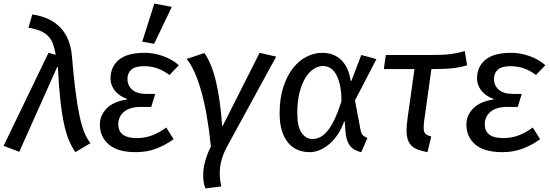

<svg xmlns="http://www.w3.org/2000/svg" viewBox="-39 -832 3053 1065"><path d="M230 -539 270 -528Q264 -564 254.5 -589.5Q245 -615 227.5 -632.5Q210 -650 184 -661Q158 -672 119 -678L140 -752Q342 -722 360 -520Q369 -412 379 -332.5Q389 -253 401 -195Q413 -137 428 -99.5Q443 -62 463 -38L379 12Q358 -18 342 -57.5Q326 -97 314.5 -152.5Q303 -208 295 -283Q287 -358 282 -460H278L68 10L-19 -23Z M800 -239H744Q681 -239 649 -212Q617 -185 617 -143Q617 -66 719 -66Q765 -66 806 -81.5Q847 -97 883 -125L924 -60Q882 -29 830 -8.5Q778 12 715 12Q614 12 564.5 -30.5Q515 -73 515 -141Q515 -192 552.5 -230.5Q590 -269 665 -280L666 -283Q620 -300 597 -330.5Q574 -361 574 -396Q574 -461 620 -500Q666 -539 763 -539Q817 -539 868 -520Q919 -501 953 -470L901 -416Q866 -442 832 -453.5Q798 -465 760 -465Q712 -465 690 -446Q668 -427 668 -394Q668 -357 695 -334Q722 -311 773 -311H822ZM750 -601 817 -812 914 -794 816 -589Z M1131 -19Q1111 -211 1075.5 -332.5Q1040 -454 996 -505L1095 -538Q1137 -477 1160.5 -373.5Q1184 -270 1193 -134L1196 -133L1401 -539L1493 -518L1220 -18Q1180 55 1180 128Q1180 165 1189 202L1100 213Q1088 180 1088 141Q1088 102 1099.5 60.5Q1111 19 1131 -19Z M1965 12Q1924 4 1902.5 -23.5Q1881 -51 1877 -104L1873 -158L1870 -159Q1857 -121 1836.5 -89.5Q1816 -58 1790.5 -35.5Q1765 -13 1736.5 -0.5Q1708 12 1678 12Q1642 12 1611.5 -1Q1581 -14 1559 -40.5Q1537 -67 1524.5 -107.5Q1512 -148 1512 -204Q1512 -285 1532 -347.5Q1552 -410 1585 -452.5Q1618 -495 1660.5 -517Q1703 -539 1748 -539Q1813 -539 1854 -499Q1895 -459 1906 -384L1910 -383L1965 -527L2049 -504L1930 -275L1960 -116Q1964 -94 1972 -84Q1980 -74 1999 -67ZM1692 -61Q1713 -61 1733 -69.5Q1753 -78 1773.5 -101Q1794 -124 1814 -164.5Q1834 -205 1855 -270Q1855 -323 1846.5 -360.5Q1838 -398 1824 -421.5Q1810 -445 1791.5 -455.5Q1773 -466 1753 -466Q1727 -466 1701.5 -450Q1676 -434 1655.5 -401Q1635 -368 1622.5 -319Q1610 -270 1610 -204Q1610 -128 1634.5 -94.5Q1659 -61 1692 -61Z M2354 -449 2314 -163Q2311 -139 2311 -124Q2311 -100 2320.5 -90.5Q2330 -81 2353 -75L2332 12Q2300 6 2278 -2.5Q2256 -11 2242.5 -25Q2229 -39 2222.5 -59.5Q2216 -80 2216 -109Q2216 -137 2222 -178L2260 -449H2090L2101 -527H2343Q2382 -527 2410.5 -528Q2439 -529 2461 -532Q2483 -535 2501.5 -539Q2520 -543 2539 -549L2552 -470Q2517 -459 2475.5 -454Q2434 -449 2367 -449Z M2833 -239H2777Q2714 -239 2682 -212Q2650 -185 2650 -143Q2650 -66 2752 -66Q2798 -66 2839 -81.5Q2880 -97 2916 -125L2957 -60Q2915 -29 2863 -8.5Q2811 12 2748 12Q2647 12 2597.5 -30.5Q2548 -73 2548 -141Q2548 -192 2585.5 -230.5Q2623 -269 2698 -280L2699 -283Q2653 -300 2630 -330.5Q2607 -361 2607 -396Q2607 -461 2653 -500Q2699 -539 2796 -539Q2850 -539 2901 -520Q2952 -501 2986 -470L2934 -416Q2899 -442 2865 -453.5Q2831 -465 2793 -465Q2745 -465 2723 -446Q2701 -427 2701 -394Q2701 -357 2728 -334Q2755 -311 2806 -311H2855Z"/></svg>

Font: Yekcdsyqcyvpieeyorgstswgcgt
Style: Regular
Weight: 400
Italic angle: -8°
Designer: Carrois Corporate & Edenspiekermann
Foundry: Carrois Corporate GbR & Edenspiekermann AG
Version: Version 2.001